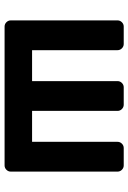

<svg xmlns="http://www.w3.org/2000/svg" viewBox="119 -679 560 838"><g transform="rotate(90 399.0 -260.0)"><path d="M191 -512C185.7 -517.3 179.3 -520 172 -520H96C88.7 -520 82.3 -517.3 77 -512C71.7 -506.7 69 -500.3 69 -493V-27C69 -19.7 71.7 -13.3 77 -8C82.3 -2.7 88.7 0 96 0H702C709.3 0 715.7 -2.7 721 -8C726.3 -13.3 729 -19.7 729 -27V-493C729 -500.3 726.3 -506.7 721 -512C715.7 -517.3 709.3 -520 702 -520H626C618.7 -520 612.3 -517.3 607 -512C601.7 -506.7 599 -500.3 599 -493V-120H464V-493C464 -500.3 461.3 -506.7 456 -512C450.7 -517.3 444.3 -520 437 -520H361C353.7 -520 347.3 -517.3 342 -512C336.7 -506.7 334 -500.3 334 -493V-120H199V-493C199 -500.3 196.3 -506.7 191 -512Z"/></g></svg>

Font: Rubik
Style: Regular
Weight: 500
Designer: Hubert & Fischer
Foundry: Hubert & Fischer
Version: Version 1.100